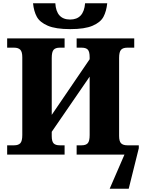

<svg xmlns="http://www.w3.org/2000/svg" viewBox="-20 -950 889 1180"><path d="M183 -930H320Q326 -830 411 -830Q495 -830 503 -930H639Q634 -881 616 -847Q598 -813 549.5 -792Q501 -771 412 -771Q322 -771 273.5 -792Q225 -813 206.5 -846.5Q188 -880 183 -930ZM833 -39 771 210H654L745 0H451V-57H482Q508 -57 519.5 -70Q531 -83 531 -120V-479L298 -140V-114Q298 -81 309.5 -69Q321 -57 347 -57H377V0H24V-57H67Q93 -57 105 -70Q117 -83 117 -120V-598Q117 -632 104.5 -644.5Q92 -657 67 -657H24V-714H377V-657H347Q321 -657 309.5 -644Q298 -631 298 -594V-244L531 -586V-598Q531 -633 519.5 -645Q508 -657 482 -657H451V-714H805V-657H762Q736 -657 724 -644Q712 -631 712 -594V-115Q712 -81 724.5 -69Q737 -57 762 -57H833Z"/></svg>

Font: Noto Serif ExtraBold
Style: Regular
Weight: 800
Designer: Monotype Design Team
Foundry: Monotype Imaging Inc.
Version: Version 1.001